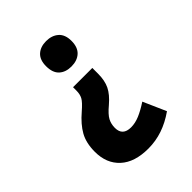

<svg xmlns="http://www.w3.org/2000/svg" viewBox="-211 -648 951 951"><g transform="rotate(-45 265.0 -172.5)"><path d="M282 -540Q322 -540 347 -518Q372 -496 372 -452Q372 -407 347.5 -384.5Q323 -362 282 -362Q242 -362 218 -384Q194 -406 194 -452Q194 -496 218 -518Q242 -540 282 -540ZM350 -244Q350 -196 334 -163Q318 -130 278 -96Q242 -66 230.5 -44Q219 -22 219 5Q219 60 278 60Q307 60 338 47Q369 34 407 9L460 129Q413 162 364.5 178.5Q316 195 264 195Q168 195 116.5 147.5Q65 100 65 19Q65 -43 88.5 -85Q112 -127 160 -168Q196 -199 205.5 -217Q215 -235 215 -260V-284H350Z"/></g></svg>

Font: Noto Sans Mono Condensed Black
Style: Regular
Weight: 900
Width: 3
Designer: Monotype Design Team
Foundry: Monotype Imaging Inc.
Version: Version 2.014